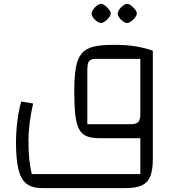

<svg xmlns="http://www.w3.org/2000/svg" viewBox="-20 -709 909 985"><path d="M194 256Q145 256 116 233.5Q87 211 74.5 159Q62 107 62 19Q62 -16 65.5 -54.5Q69 -93 75 -128Q81 -163 89 -188L150 -178Q138 -126 132 -78Q126 -30 126 10Q126 64 130 105.5Q134 147 143 184H700V0H764V107Q764 163 751 195.5Q738 228 707.5 242Q677 256 626 256ZM491 0Q451 0 425.5 -10Q400 -20 386 -46Q372 -72 366.5 -118.5Q361 -165 361 -238Q361 -313 369 -360.5Q377 -408 398.5 -434Q420 -460 459.5 -469.5Q499 -479 561 -479Q622 -479 667.5 -472.5Q713 -466 764 -449V0ZM428 -72H652Q679 -72 689.5 -83.5Q700 -95 700 -125V-407H472Q446 -407 437 -395.5Q428 -384 428 -349ZM498 -591Q489 -591 477.5 -599Q466 -607 458 -618.5Q450 -630 450 -640Q450 -649 458 -660.5Q466 -672 477.5 -680.5Q489 -689 498 -689Q508 -689 519 -680.5Q530 -672 539 -660.5Q548 -649 548 -640Q548 -631 539 -619Q530 -607 518.5 -599Q507 -591 498 -591ZM632 -591Q623 -591 611.5 -599Q600 -607 592 -618.5Q584 -630 584 -640Q584 -649 592 -660.5Q600 -672 611.5 -680.5Q623 -689 632 -689Q642 -689 653 -680.5Q664 -672 673 -660.5Q682 -649 682 -640Q682 -631 673 -619Q664 -607 652.5 -599Q641 -591 632 -591Z"/></svg>

Font: Changa Light
Style: Regular
Weight: 300
Designer: Eduardo Rodriguez Tunni
Foundry: Eduardo Rodriguez Tunni
Version: Version 3.002; ttfautohint (v1.8.2)